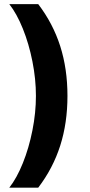

<svg xmlns="http://www.w3.org/2000/svg" viewBox="-20 -741 430 915"><path d="M162.2 153.3H24.3Q60 108.1 88.9 36.2Q117.9 -35.6 134.5 -119.7Q151.2 -203.7 151.2 -284Q151.2 -364.2 134.5 -448.3Q117.9 -532.3 88.9 -604.2Q60 -676 24.3 -721.3H162.2Q232.6 -628.9 267.1 -520.8Q301.5 -412.7 301.5 -284Q301.5 -155.3 267.1 -47.2Q232.6 61 162.2 153.3Z"/></svg>

Font: Pretendard Variable
Style: Regular
Weight: 400
Designer: Base glyphs from Inter by Rasmus Andersson; Hangul glyphs from Noto Sans CJK(Source Han Sans) by Jang Soo-young and Kang
Foundry: Kil Hyung-jin
Version: Version 1.100;FEAKit 1.0